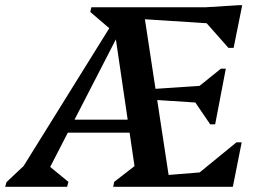

<svg xmlns="http://www.w3.org/2000/svg" viewBox="-74 -718 1002 738"><path d="M-54 0 -49 -18 52 -113 -18 -24 396 -690H476L581 0H361L365 -19L472 -102L450 -32L367 -597H387L94 -28L90 -100L189 -19L184 0ZM155 -208 166 -258H503L492 -208ZM469 0 479 -38 791 -63 777 0ZM666 0 676 -41 835 -171H855L821 0ZM723 -321 476 -337 485 -374 739 -391ZM356 -601 273 -672 277 -690H414V-601ZM734 -240 668 -337 677 -375 775 -454H794L753 -240ZM824 -622 436 -647 446 -690H841ZM804 -534 705 -646 715 -690 843 -698H857L824 -534Z"/></svg>

Font: Platypi Light Medium
Style: Italic
Weight: 500
Italic angle: -13°
Version: Version 1.200